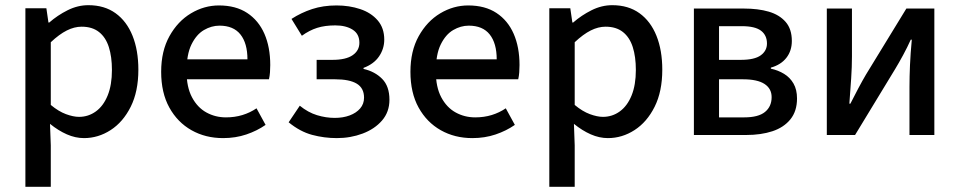

<svg xmlns="http://www.w3.org/2000/svg" viewBox="-20 -521 3703 741"><path d="M78 200V-489H159L167 -434H170Q202 -462 241 -481.5Q280 -501 321 -501Q383 -501 426 -470Q469 -439 491.5 -383Q514 -327 514 -252Q514 -168 484.5 -109Q455 -50 407 -19Q359 12 304 12Q271 12 238 -2.5Q205 -17 173 -43L176 40V200ZM285 -70Q321 -70 350 -91Q379 -112 395.5 -152.5Q412 -193 412 -251Q412 -302 400 -339.5Q388 -377 362 -397.5Q336 -418 295 -418Q267 -418 238 -403.5Q209 -389 176 -358V-116Q206 -91 234.5 -80.5Q263 -70 285 -70Z M841 12Q773 12 719 -18.5Q665 -49 633.5 -106Q602 -163 602 -244Q602 -324 634 -381.5Q666 -439 717 -469.5Q768 -500 825 -500Q890 -500 934 -471Q978 -442 1000.5 -390.5Q1023 -339 1023 -270Q1023 -256 1022 -242Q1021 -228 1018 -215H674V-292H935Q935 -354 908 -388Q881 -422 827 -422Q796 -422 767 -405Q738 -388 719 -349.5Q700 -311 700 -245Q700 -185 721 -145.5Q742 -106 776.5 -87Q811 -68 852 -68Q886 -68 915.5 -77Q945 -86 970 -103L1005 -39Q972 -16 930.5 -2Q889 12 841 12Z M1280 12Q1231 12 1184.5 -0.5Q1138 -13 1094 -49L1137 -113Q1169 -87 1203.5 -76.5Q1238 -66 1272 -66Q1304 -66 1329.5 -75.5Q1355 -85 1370 -102.5Q1385 -120 1385 -144Q1385 -181 1357 -198Q1329 -215 1273 -215H1202V-290H1263Q1315 -290 1341 -308Q1367 -326 1367 -356Q1367 -390 1341 -406.5Q1315 -423 1274 -423Q1234 -423 1204 -413.5Q1174 -404 1145 -383L1105 -448Q1142 -472 1184.5 -486Q1227 -500 1279 -500Q1328 -500 1370 -486Q1412 -472 1437.5 -442.5Q1463 -413 1463 -368Q1463 -333 1443 -303.5Q1423 -274 1383 -259V-255Q1427 -245 1455 -216.5Q1483 -188 1483 -136Q1483 -89 1454.5 -56Q1426 -23 1379.5 -5.5Q1333 12 1280 12Z M1803 12Q1735 12 1681 -18.5Q1627 -49 1595.5 -106Q1564 -163 1564 -244Q1564 -324 1596 -381.5Q1628 -439 1679 -469.5Q1730 -500 1787 -500Q1852 -500 1896 -471Q1940 -442 1962.5 -390.5Q1985 -339 1985 -270Q1985 -256 1984 -242Q1983 -228 1980 -215H1636V-292H1897Q1897 -354 1870 -388Q1843 -422 1789 -422Q1758 -422 1729 -405Q1700 -388 1681 -349.5Q1662 -311 1662 -245Q1662 -185 1683 -145.5Q1704 -106 1738.5 -87Q1773 -68 1814 -68Q1848 -68 1877.5 -77Q1907 -86 1932 -103L1967 -39Q1934 -16 1892.5 -2Q1851 12 1803 12Z M2100 200V-489H2181L2189 -434H2192Q2224 -462 2263 -481.5Q2302 -501 2343 -501Q2405 -501 2448 -470Q2491 -439 2513.5 -383Q2536 -327 2536 -252Q2536 -168 2506.5 -109Q2477 -50 2429 -19Q2381 12 2326 12Q2293 12 2260 -2.5Q2227 -17 2195 -43L2198 40V200ZM2307 -70Q2343 -70 2372 -91Q2401 -112 2417.5 -152.5Q2434 -193 2434 -251Q2434 -302 2422 -339.5Q2410 -377 2384 -397.5Q2358 -418 2317 -418Q2289 -418 2260 -403.5Q2231 -389 2198 -358V-116Q2228 -91 2256.5 -80.5Q2285 -70 2307 -70Z M2658 0V-488H2851Q2906 -488 2947 -476Q2988 -464 3012 -436.5Q3036 -409 3036 -363Q3036 -325 3015 -298Q2994 -271 2955 -260V-256Q2983 -250 3006 -236Q3029 -222 3042.5 -198.5Q3056 -175 3056 -141Q3056 -92 3030.5 -60.5Q3005 -29 2961 -14.5Q2917 0 2860 0ZM2755 -290H2839Q2892 -290 2916 -307.5Q2940 -325 2940 -353Q2940 -385 2917 -402.5Q2894 -420 2843 -420H2755ZM2755 -68H2852Q2907 -68 2932.5 -89Q2958 -110 2958 -146Q2958 -179 2930.5 -197Q2903 -215 2847 -215H2755Z M3171 0V-488H3268V-303Q3268 -263 3265 -218.5Q3262 -174 3258 -121H3262Q3276 -149 3292.5 -180Q3309 -211 3322 -233L3478 -488H3586V0H3490V-186Q3490 -225 3492 -270Q3494 -315 3499 -368H3495Q3482 -339 3465.5 -308.5Q3449 -278 3435 -255L3280 0Z"/></svg>

Font: UmiuVSE Medium
Style: Regular
Weight: 500
Designer: Paul D. Hunt
Foundry: Adobe
Version: Version 3.046;September 5, 2023;FontCreator 14.0.0.2901 64-b